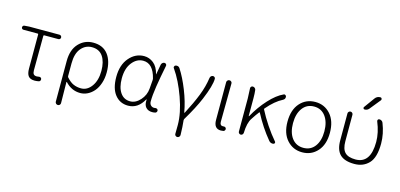

<svg xmlns="http://www.w3.org/2000/svg" viewBox="-81 -1319 4294 2063"><g transform="rotate(15 2066.5 -287.0)"><path d="M307.6 12.7Q258.8 12.7 237.8 -13.7Q216.8 -40 216.8 -97.7V-476.6Q216.8 -484.4 210 -484.4H50.8Q42 -484.4 35.6 -490.7Q29.3 -497.1 29.3 -506.3Q29.3 -515.6 35.6 -522.5Q42 -529.3 50.8 -529.3L102.5 -533.2H439.5Q449.2 -533.2 456.5 -525.9Q463.9 -518.6 463.9 -508.3Q463.9 -498 456.5 -491.2Q449.2 -484.4 439.5 -484.4H282.2Q275.4 -484.4 274.4 -476.6Q272.5 -345.7 272.5 -91.8Q272.5 -63.5 283.2 -50.3Q293.9 -37.1 318.4 -37.1Q330.1 -37.1 343.8 -40Q353.5 -42 361.8 -37.1Q370.1 -32.2 372.1 -22.5Q374 -12.7 369.1 -3.4Q364.3 5.9 353.5 7.8Q330.1 12.7 307.6 12.7Z M586.9 170.9V-279.3Q586.9 -405.3 651.9 -475.1Q716.8 -544.9 813.5 -544.9Q920.9 -544.9 977.5 -472.7Q1034.2 -400.4 1034.2 -273.4Q1034.2 -207 1015.6 -151.9Q997.1 -96.7 966.3 -60.5Q935.5 -24.4 896.5 -4.9Q857.4 14.6 815.4 14.6Q717.8 14.6 647.5 -62.5Q645.5 -64.5 644 -63.5Q642.6 -62.5 642.6 -60.5Q644.5 62.5 645.5 170.9Q646.5 183.6 637.7 192.4Q628.9 201.2 616.7 201.2Q604.5 201.2 595.7 192.4Q586.9 183.6 586.9 170.9ZM810.5 -36.1Q879.9 -36.1 927.2 -102.1Q974.6 -168 974.6 -273.4Q974.6 -375 934.1 -434.6Q893.6 -494.1 811.5 -494.1Q740.2 -494.1 691.9 -436.5Q643.6 -378.9 643.6 -269.5V-128.9Q643.6 -121.1 647.5 -115.2Q687.5 -69.3 726.6 -52.7Q765.6 -36.1 810.5 -36.1Z M1346.7 12.7Q1255.9 12.7 1200.7 -56.2Q1145.5 -125 1145.5 -253.9Q1145.5 -387.7 1213.9 -467.3Q1282.2 -546.9 1378.9 -546.9Q1436.5 -546.9 1483.9 -509.3Q1531.2 -471.7 1550.8 -391.6Q1550.8 -390.6 1551.8 -390.6Q1552.7 -390.6 1552.7 -391.6L1573.2 -504.9Q1576.2 -516.6 1585.9 -524.9Q1595.7 -533.2 1607.4 -533.2Q1619.1 -533.2 1626.5 -524.4Q1633.8 -515.6 1630.9 -504.9Q1603.5 -368.2 1587.4 -265.1Q1571.3 -162.1 1571.3 -94.7Q1571.3 -68.4 1586.4 -52.7Q1601.6 -37.1 1624 -37.1Q1630.9 -37.1 1639.6 -39.1Q1648.4 -40 1656.7 -35.6Q1665 -31.2 1667 -22.5Q1668 -18.6 1668 -15.6Q1668 -8.8 1664.1 -2.9Q1659.2 6.8 1649.4 8.8Q1633.8 12.7 1615.2 12.7Q1569.3 12.7 1543.9 -16.6Q1523.4 -41 1523.4 -81.1Q1523.4 -90.8 1524.4 -101.6Q1524.4 -103.5 1522.5 -103.5Q1520.5 -103.5 1519.5 -102.5Q1456.1 12.7 1346.7 12.7ZM1356.4 -38.1Q1417 -38.1 1467.8 -94.2Q1518.6 -150.4 1524.4 -225.6L1532.2 -323.2Q1533.2 -331.1 1531.2 -337.9Q1492.2 -496.1 1381.8 -496.1Q1310.5 -496.1 1258.8 -430.7Q1207 -365.2 1207 -253.9Q1207 -153.3 1246.6 -95.7Q1286.1 -38.1 1356.4 -38.1Z M1974.6 170.9Q1974.6 183.6 1965.8 192.4Q1957 201.2 1945.3 201.2Q1932.6 201.2 1924.3 192.4Q1916 183.6 1917 171.9Q1918 138.7 1918 75.2Q1918 -57.6 1857.9 -224.6Q1797.9 -391.6 1719.7 -502.9Q1714.8 -508.8 1714.8 -515.6Q1714.8 -518.6 1716.8 -522.5Q1719.7 -533.2 1730.5 -536.1Q1736.3 -538.1 1743.2 -538.1Q1750 -538.1 1756.8 -536.1Q1769.5 -531.2 1776.4 -520.5Q1832 -435.5 1881.3 -311.5Q1930.7 -187.5 1950.2 -72.3Q1950.2 -70.3 1952.6 -70.3Q1955.1 -70.3 1956.1 -72.3Q2021.5 -197.3 2062 -299.8Q2102.5 -402.3 2116.2 -502Q2118.2 -514.6 2127.4 -522.9Q2136.7 -531.2 2148.4 -531.2Q2160.2 -531.2 2168 -522.5Q2173.8 -515.6 2173.8 -506.8Q2173.8 -432.6 2105.5 -268.6Q2058.6 -156.2 1967.8 -4.9Q1964.8 1 1964.8 7.8Q1972.7 81.1 1974.6 170.9Z M2378.9 12.7Q2300.8 12.7 2300.8 -85V-503.9Q2300.8 -515.6 2309.6 -524.4Q2318.4 -533.2 2330.6 -533.2Q2342.8 -533.2 2351.6 -524.4Q2360.4 -515.6 2359.4 -503.9Q2355.5 -168 2355.5 -78.1Q2355.5 -37.1 2389.6 -37.1Q2393.6 -37.1 2398.4 -38.1Q2408.2 -39.1 2416 -34.2Q2423.8 -29.3 2425.8 -21.5Q2426.8 -17.6 2426.8 -14.6Q2426.8 -7.8 2422.9 -2Q2418 7.8 2408.2 9.8Q2394.5 12.7 2378.9 12.7Z M2972.7 -23.4Q2976.6 -18.6 2976.6 -12.7Q2976.6 -9.8 2975.6 -6.8Q2971.7 2.9 2961.9 3.9Q2958 4.9 2953.1 4.9Q2926.8 4.9 2910.2 -16.6Q2812.5 -133.8 2735.4 -281.2Q2733.4 -284.2 2731 -284.2Q2728.5 -284.2 2727.5 -282.2Q2699.2 -246.1 2665 -193.4Q2627.9 -139.6 2625 -27.3Q2624 -15.6 2616.2 -7.8Q2608.4 0 2597.7 0Q2586.9 0 2578.6 -7.8Q2570.3 -15.6 2570.3 -27.3V-394.5L2565.4 -508.8Q2565.4 -517.6 2571.3 -524.4Q2578.1 -533.2 2589.8 -533.2Q2602.5 -533.2 2612.3 -524.9Q2622.1 -516.6 2624 -504.9Q2628.9 -466.8 2628.9 -412.1V-215.8Q2628.9 -213.9 2630.9 -213.9Q2632.8 -213.9 2633.8 -215.8Q2695.3 -327.1 2775.9 -415Q2856.4 -502.9 2932.6 -537.1Q2936.5 -539.1 2940.4 -539.1Q2946.3 -539.1 2951.2 -535.2Q2960.9 -530.3 2961.9 -518.6Q2961.9 -516.6 2961.9 -513.7Q2961.9 -491.2 2939.5 -479.5Q2857.4 -438.5 2771.5 -337.9Q2766.6 -332 2770.5 -325.2Q2807.6 -252 2862.3 -169.9Q2917 -87.9 2972.7 -23.4Z M3283.2 12.7Q3180.7 12.7 3113.8 -61.5Q3046.9 -135.7 3046.9 -265.6Q3046.9 -397.5 3113.3 -472.2Q3179.7 -546.9 3283.2 -546.9Q3385.7 -546.9 3452.1 -472.2Q3518.6 -397.5 3518.6 -265.6Q3518.6 -135.7 3452.1 -61.5Q3385.7 12.7 3283.2 12.7ZM3283.2 -37.1Q3364.3 -37.1 3410.6 -99.1Q3457 -161.1 3457 -265.6Q3457 -370.1 3410.2 -433.1Q3363.3 -496.1 3283.2 -496.1Q3202.1 -496.1 3155.3 -433.1Q3108.4 -370.1 3108.4 -265.6Q3108.4 -161.1 3155.3 -99.1Q3202.1 -37.1 3283.2 -37.1Z M3884.8 -746.1Q3906.2 -776.4 3944.3 -776.4Q3955.1 -776.4 3960 -766.1Q3964.8 -755.9 3958 -747.1L3862.3 -628.9Q3843.8 -605.5 3813.5 -605.5Q3803.7 -605.5 3799.3 -613.8Q3794.9 -622.1 3800.8 -629.9ZM3857.4 -11.7Q3748 -11.7 3697.3 -61.5Q3646.5 -111.3 3646.5 -217.8V-517.6Q3646.5 -528.3 3654.8 -536.6Q3663.1 -544.9 3674.3 -544.9Q3685.5 -544.9 3693.8 -536.6Q3702.1 -528.3 3702.1 -517.6V-221.7Q3702.1 -136.7 3738.8 -99.1Q3775.4 -61.5 3857.4 -61.5Q4024.4 -61.5 4024.4 -300.8Q4024.4 -404.3 3977.5 -517.6Q3973.6 -527.3 3979 -536.1Q3984.4 -544.9 3995.1 -544.9Q4008.8 -544.9 4020 -537.6Q4031.2 -530.3 4036.1 -517.6Q4080.1 -406.2 4080.1 -296.9Q4080.1 -142.6 4018.1 -77.1Q3956.1 -11.7 3857.4 -11.7Z"/></g></svg>

Font: irohamaru Light
Style: Regular
Weight: 200
Designer: [Source Han Sans]
Ryoko NISHIZUKA  (kana & ideographs); Paul D. Hunt (Latin, Greek & Cyrillic); Wenlong ZHANG  (bopomofo
Version: Version 1.01